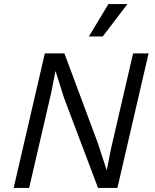

<svg xmlns="http://www.w3.org/2000/svg" viewBox="-20 -922 759 942"><path d="M512 -902H605L484 -743H416ZM47 0 200 -660H296L460 -220L503 -88H504L525 -194L633 -660H709L556 0H461L294 -442L253 -572H252L231 -466L123 0Z"/></svg>

Font: Elaine Sans
Style: Italic
Weight: 400
Italic angle: -13°
Designer: Wei Huang
Foundry: Wei Huang
Version: Version 2.001;December 24, 2019;FontCreator 12.0.0.2547 64-b